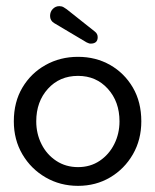

<svg xmlns="http://www.w3.org/2000/svg" viewBox="-20 -595 505 625"><path d="M234 10Q176 10 128.5 -17.5Q81 -45 53 -92.5Q25 -140 25 -200Q25 -263 53 -310Q81 -357 128.5 -383.5Q176 -410 234 -410Q292 -410 338.5 -383.5Q385 -357 412.5 -310Q440 -263 440 -200Q440 -140 412.5 -92.5Q385 -45 338.5 -17.5Q292 10 234 10ZM234 -51Q274 -51 304.5 -71.5Q335 -92 352 -126Q369 -160 369 -200Q369 -264 331 -306Q293 -348 234 -348Q174 -348 136 -306Q98 -264 98 -200Q98 -160 115 -126Q132 -92 163 -71.5Q194 -51 234 -51ZM289 -492Q298 -485 298 -474Q298 -453 275 -453Q271 -453 268 -454.5Q265 -456 262 -457L156 -520Q143 -528 143 -543Q143 -557 152 -566Q161 -575 173 -575Q181 -575 187 -571.5Q193 -568 197 -565Z"/></svg>

Font: Dongle
Style: Regular
Weight: 400
Designer: Yanghee Ryu
Foundry: Yanghee Ryu
Version: Version 2.000